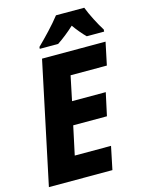

<svg xmlns="http://www.w3.org/2000/svg" viewBox="-136 -1010 815 1089"><g transform="rotate(-15 272.0 -465.5)"><path d="M166 -782 165 -771H273C306 -793 339 -819 374 -851C393 -824 421 -790 441 -771H543L544 -783C519 -822 485 -888 469 -931H303C267 -884 209 -824 166 -782ZM12 0H385L413 -135H200L236 -303H434L463 -437H265L295 -581H508L536 -714H163Z"/></g></svg>

Font: Noto Sans SemiCondensed ExtraBold
Style: Italic
Weight: 800
Width: 4
Italic angle: -12°
Designer: Monotype Design Team
Foundry: Monotype Imaging Inc.
Version: Version 2.013